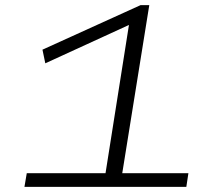

<svg xmlns="http://www.w3.org/2000/svg" viewBox="-20 -726 851 746"><path d="M75 0 84 -53H390L481 -629L156 -480L145 -533L526 -706H560L455 -53H712L704 0Z"/></svg>

Font: Georama Expanded Light
Style: Italic
Weight: 300
Width: 7
Italic angle: -9°
Designer: Jean-Baptiste Levee
Foundry: Production Type
Version: Version 1.000